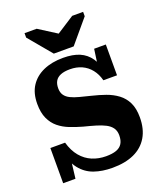

<svg xmlns="http://www.w3.org/2000/svg" viewBox="-172 -1062 1004 1189"><g transform="rotate(-20 330.5 -468.0)"><path d="M261 -772H392L520 -924V-953H448L290 -851L373 -852L214 -953H134V-924ZM349 -64Q390 -64 416.5 -73.5Q443 -83 456 -104Q469 -125 469 -158Q469 -188 455 -207.5Q441 -227 416 -240Q391 -253 356 -263.5Q321 -274 277 -285Q234 -297 194.5 -312.5Q155 -328 124.5 -353Q94 -378 76 -417Q58 -456 58 -514Q58 -585 89 -632Q120 -679 175.5 -703.5Q231 -728 305 -728Q369 -728 412.5 -709.5Q456 -691 483.5 -651.5Q511 -612 525 -546L487 -580L506 -715H583V-512H493Q482 -555 457.5 -585.5Q433 -616 398.5 -631.5Q364 -647 321 -647Q283 -647 259 -637Q235 -627 224 -608Q213 -589 213 -561Q213 -533 225.5 -515Q238 -497 261.5 -485.5Q285 -474 318 -465.5Q351 -457 391 -447Q437 -436 479.5 -421Q522 -406 555.5 -381Q589 -356 608 -317Q627 -278 627 -220Q627 -143 595.5 -90Q564 -37 505 -10Q446 17 362 17Q295 17 242 -1.5Q189 -20 153 -65Q117 -110 102 -188L141 -156L122 2H41V-230H138Q154 -173 185 -136Q216 -99 258 -81.5Q300 -64 349 -64Z"/></g></svg>

Font: Roboto Serif
Style: Bold
Weight: 700
Designer: Greg Gazdowicz
Foundry: Commercial Type
Version: Version 1.008